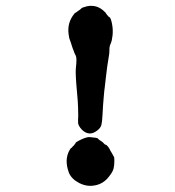

<svg xmlns="http://www.w3.org/2000/svg" viewBox="-20 -596 587 643"><path d="M360 -73Q363 -73 363 -58Q363 -43 360.5 -32Q358 -21 346 -6Q327 20 297 25Q271 30 245.5 17Q220 4 211 -17Q194 -62 214 -95Q217 -100 217.5 -99.5Q218 -99 221.5 -103Q225 -107 225 -107Q226 -107 226.5 -108Q227 -109 230.5 -113Q234 -117 233.5 -118Q233 -119 246 -126Q268 -137 279 -137Q306 -135 308 -132Q310 -129 314 -126.5Q318 -124 318.5 -123.5Q319 -123 321.5 -121.5Q324 -120 328 -115.5Q332 -111 334.5 -111Q337 -111 342 -104.5Q347 -98 348 -95Q349 -92 351.5 -88.5Q354 -85 357 -79Q360 -73 360 -73ZM271 -575Q306 -582 331 -556Q333 -555 332.5 -555Q332 -555 338 -547Q344 -539 346 -539Q351 -537 355 -517Q359 -497 357 -478Q355 -459 350.5 -449.5Q346 -440 346.5 -429.5Q347 -419 343 -398Q339 -376 335 -340Q331 -304 330.5 -301Q330 -298 329.5 -294Q329 -290 328.5 -283.5Q328 -277 327 -266.5Q326 -256 325 -241Q324 -226 323 -206.5Q322 -187 319.5 -177.5Q317 -168 307 -160Q279 -137 254 -162Q242 -175 241.5 -185Q241 -195 241.5 -196Q242 -197 242 -209Q242 -221 241.5 -233.5Q241 -246 240.5 -256Q240 -266 238 -286Q232 -350 234 -367Q238 -401 234 -409Q230 -417 230 -417Q230 -417 229 -419.5Q228 -422 226.5 -426.5Q225 -431 223.5 -434Q222 -437 220.5 -443Q219 -449 218.5 -449.5Q218 -450 217.5 -452.5Q217 -455 216 -457L212 -468Q212 -468 210 -480Q204 -520 229 -550Q231 -553 232 -553Q233 -553 237 -556Q241 -559 241 -559Q241 -559 244 -561Q247 -563 247 -563Q247 -563 255 -570Z"/></svg>

Font: Jackwrite
Style: Regular
Weight: 400
Version: Version 1.0d1e1